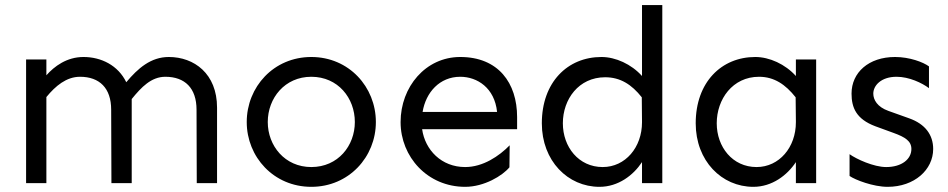

<svg xmlns="http://www.w3.org/2000/svg" viewBox="-20 -723 3743 758"><path d="M83 -488.3V0H163.1V-339.8C199.2 -383.8 242.2 -419.9 295.9 -419.9C373 -419.9 418.9 -375 418.9 -290L419.9 0H500V-332C538.1 -378.9 577.1 -419.9 632.8 -419.9C710 -419.9 755.9 -375 755.9 -290L756.8 0H836.9V-297.9C836.9 -432.6 746.1 -498 646.5 -498C575.2 -498 524.4 -453.1 478.5 -398.4C446.3 -464.8 379.9 -498 309.6 -498C243.2 -498 194.3 -460.9 163.1 -425.8V-488.3Z M1209 -498C1060.5 -498 954.1 -379.9 954.1 -241.2C954.1 -103.5 1060.5 14.6 1209 14.6C1357.4 14.6 1463.9 -103.5 1463.9 -241.2C1463.9 -379.9 1357.4 -498 1209 -498ZM1209 -419.9C1314.5 -419.9 1380.9 -335.9 1380.9 -241.2C1380.9 -147.5 1314.5 -63.5 1209 -63.5C1104.5 -63.5 1037.1 -147.5 1037.1 -241.2C1037.1 -335.9 1104.5 -419.9 1209 -419.9Z M1796.9 -419.9C1864.3 -419.9 1932.6 -376 1942.4 -281.2H1648.4C1661.1 -358.4 1715.8 -419.9 1796.9 -419.9ZM1796.9 -498C1660.2 -498 1561.5 -379.9 1561.5 -241.2C1561.5 -103.5 1668 14.6 1816.4 14.6C1891.6 14.6 1963.9 -29.3 1991.2 -62.5L1992.2 -149.4C1950.2 -106.4 1886.7 -63.5 1816.4 -63.5C1722.7 -63.5 1658.2 -130.9 1646.5 -212.9H2021.5V-260.7C2021.5 -395.5 1947.3 -498 1796.9 -498Z M2369.1 -418C2428.7 -418 2473.6 -389.6 2513.7 -338.9L2514.6 -245.1V-240.2C2514.6 -141.6 2449.2 -63.5 2359.4 -63.5C2264.6 -63.5 2202.1 -142.6 2202.1 -236.3C2202.1 -331.1 2264.6 -418 2369.1 -418ZM2514.6 -422.9C2472.7 -469.7 2410.2 -498 2354.5 -498C2220.7 -498 2119.1 -398.4 2119.1 -236.3C2119.1 -87.9 2221.7 14.6 2346.7 14.6C2420.9 14.6 2480.5 -31.2 2514.6 -83V0H2594.7V-703.1H2514.6Z M2976.6 -419.9C3036.1 -419.9 3081.1 -389.6 3121.1 -338.9L3122.1 -245.1V-240.2C3122.1 -141.6 3056.6 -63.5 2966.8 -63.5C2872.1 -63.5 2809.6 -142.6 2809.6 -236.3C2809.6 -331.1 2872.1 -419.9 2976.6 -419.9ZM2961.9 -498C2828.1 -498 2726.6 -398.4 2726.6 -236.3C2726.6 -87.9 2829.1 14.6 2954.1 14.6C3028.3 14.6 3087.9 -31.2 3122.1 -83V0H3202.1V-488.3H3122.1V-422.9C3080.1 -469.7 3017.6 -498 2961.9 -498Z M3513.7 -498C3409.2 -498 3341.8 -436.5 3341.8 -353.5C3341.8 -297.9 3360.4 -252.9 3435.5 -224.6L3507.8 -198.2C3553.7 -181.6 3578.1 -166 3578.1 -134.8C3578.1 -94.7 3540 -63.5 3478.5 -63.5C3429.7 -63.5 3361.3 -94.7 3334 -114.3V-28.3C3356.4 -12.7 3427.7 14.6 3484.4 14.6C3589.8 14.6 3664.1 -52.7 3664.1 -134.8C3664.1 -190.4 3632.8 -233.4 3569.3 -255.9L3487.3 -285.2C3443.4 -300.8 3427.7 -329.1 3427.7 -353.5C3427.7 -384.8 3458 -419.9 3519.5 -419.9C3569.3 -419.9 3620.1 -395.5 3647.5 -375V-460.9C3625 -477.5 3571.3 -498 3513.7 -498Z"/></svg>

Font: Sen-gleads
Style: Regular
Weight: 400
Designer: Kosal Sen, Philatype
Foundry: Philatype
Version: Version 1.004; ttfautohint (v1.8.3)